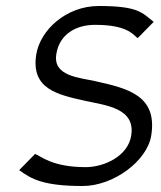

<svg xmlns="http://www.w3.org/2000/svg" viewBox="-20 -610 538 641"><path d="M266 -273C334 -258 433 -249 418 -157C407 -88 327 -52 266 -52C151 -52 114 -91 97 -96L44 -42C84 -13 123 11 256 11C359 11 472 -73 485 -158C506 -291 407 -315 298 -339C246 -351 156 -355 168 -429C178 -495 233 -528 300 -527C413 -527 428 -488 440 -483L493 -537C455 -567 443 -590 310 -590C200 -590 114 -509 101 -428C83 -313 171 -294 266 -273Z"/></svg>

Font: Charger Pro
Style: LitObl
Weight: 300
Designer: Jasper
Foundry: Cannot Into Space Fonts
Version: Version 1.09